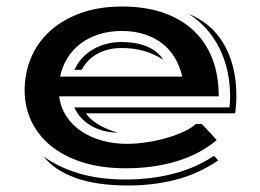

<svg xmlns="http://www.w3.org/2000/svg" viewBox="-20 -506 803 594"><path d="M56.2 -226.6Q56.2 -278.3 75.2 -325.2Q94.2 -372.1 132.3 -407.7Q170.4 -443.4 227.1 -464.6Q283.7 -485.8 358.4 -485.8Q428.7 -485.8 483.9 -467Q539.1 -448.2 577.6 -412.6Q616.2 -377 636.5 -325.4Q656.7 -273.9 656.7 -208H163.1Q167.5 -172.9 185.8 -145.5Q204.1 -118.2 232.4 -99.4Q260.7 -80.6 296.6 -70.8Q332.5 -61 371.6 -61Q403.3 -61 436.3 -66.2Q469.2 -71.3 498.5 -80.1Q527.8 -88.9 550.8 -99.9Q573.7 -110.8 585.9 -122.6H604.5L650.4 -72.8Q600.1 -29.8 528.1 -7.6Q456.1 14.6 369.1 14.6Q293.5 14.6 235.1 -3.9Q176.8 -22.5 137 -55.2Q97.2 -87.9 76.7 -131.8Q56.2 -175.8 56.2 -226.6ZM689.9 -173.8Q690.9 -181.2 691.4 -189.7Q691.9 -198.2 691.9 -208Q691.9 -249.5 683.3 -287.4Q674.8 -325.2 658.4 -357.7Q642.1 -390.1 618.2 -417Q594.2 -443.8 564 -462.9Q596.2 -450.2 623.3 -428Q650.4 -405.8 669.9 -374Q689.5 -342.3 700.4 -300.8Q711.4 -259.3 711.4 -208Q711.4 -204.1 711.2 -198.2Q710.9 -192.4 710.4 -185.1Q710 -177.7 709.2 -170.2Q708.5 -162.6 707.5 -155.3H246.1Q255.4 -139.6 280.3 -123.3Q305.2 -106.9 344.7 -95.7Q320.3 -95.7 299.1 -101.6Q277.8 -107.4 260.5 -117.7Q243.2 -127.9 230.2 -142.3Q217.3 -156.7 210 -173.8ZM543.9 -269Q536.1 -302.7 519.8 -329.1Q503.4 -355.5 479.5 -373.3Q455.6 -391.1 424.8 -400.6Q394 -410.2 357.4 -410.2Q317.9 -410.2 285.4 -399.7Q252.9 -389.2 228.5 -370.4Q204.1 -351.6 188.2 -325.7Q172.4 -299.8 166 -269ZM210.4 -290Q228.5 -330.1 267.3 -353Q306.2 -376 357.4 -376Q378.4 -376 398.2 -372.6Q418 -369.1 434.8 -362.1Q451.7 -355 464.4 -344.7Q477.1 -334.5 484.4 -321.3Q456.5 -339.8 424.8 -348.6Q393.1 -357.4 356.4 -357.4Q314 -357.4 281.7 -339.8Q249.5 -322.3 232.9 -290ZM115.2 -21.5Q162.6 12.2 225.3 30.8Q288.1 49.3 369.1 49.3Q448.2 49.3 517.3 31.2Q586.4 13.2 642.1 -23.9L655.3 -9.8Q592.3 32.7 522.7 50.3Q453.1 67.9 377 67.9Q277.8 67.9 212.6 43.9Q147.5 20 115.2 -21.5Z"/></svg>

Font: Vast Shadow
Style: Regular
Weight: 400
Designer: Nicole Fally
Foundry: Nicole Fally
Version: Version 1.002